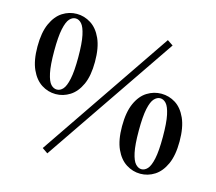

<svg xmlns="http://www.w3.org/2000/svg" viewBox="-110 -892 1197 1064"><g transform="rotate(15 488.5 -360.5)"><path d="M205 -295Q161 -295 123.5 -319Q86 -343 63 -393.5Q40 -444 40 -524Q40 -605 63 -656Q86 -707 123.5 -731Q161 -755 205 -755Q248 -755 286 -731Q324 -707 347 -656Q370 -605 370 -524Q370 -444 347 -393.5Q324 -343 286 -319Q248 -295 205 -295ZM205 -321Q224 -321 239.5 -338Q255 -355 264.5 -399.5Q274 -444 274 -524Q274 -605 264.5 -649.5Q255 -694 239.5 -711.5Q224 -729 205 -729Q186 -729 170.5 -712Q155 -695 145.5 -650.5Q136 -606 136 -524Q136 -443 145.5 -398.5Q155 -354 170.5 -337.5Q186 -321 205 -321ZM772 10Q729 10 691 -14Q653 -38 630 -88.5Q607 -139 607 -219Q607 -300 630 -351Q653 -402 691 -425.5Q729 -449 772 -449Q816 -449 853.5 -425.5Q891 -402 914 -351Q937 -300 937 -219Q937 -139 914 -88.5Q891 -38 853.5 -14Q816 10 772 10ZM772 -16Q791 -16 806.5 -33Q822 -50 831.5 -94Q841 -138 841 -219Q841 -300 831.5 -344.5Q822 -389 806.5 -406Q791 -423 772 -423Q754 -423 738 -406Q722 -389 712.5 -345Q703 -301 703 -219Q703 -138 712.5 -94Q722 -50 738 -33Q754 -16 772 -16ZM246 34 214 12 729 -745 762 -723Z"/></g></svg>

Font: Noto Serif KR ExtraLight ExtraBold
Style: Regular
Weight: 800
Version: Version 2.003-H1;hotconv 1.1.1;makeotfexe 2.6.0